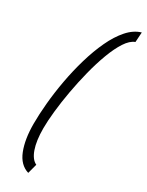

<svg xmlns="http://www.w3.org/2000/svg" viewBox="-250 -786 797 1043"><g transform="rotate(30 149.0 -264.5)"><path d="M37 -26Q37 -84 43.5 -155.5Q50 -227 64 -304Q78 -381 99.5 -454.5Q121 -528 150 -590Q179 -652 216 -694Q253 -736 298 -749L294 -687Q264 -676 238 -636Q212 -596 190 -537Q168 -478 150.5 -409Q133 -340 120.5 -270Q108 -200 101.5 -138Q95 -76 95 -31Q95 47 112.5 96.5Q130 146 161 160L145 220Q89 203 63 137Q37 71 37 -26Z"/></g></svg>

Font: Georama SemiCondensed
Style: Italic
Weight: 400
Width: 4
Italic angle: -9°
Designer: Jean-Baptiste Levee
Foundry: Production Type
Version: Version 1.000